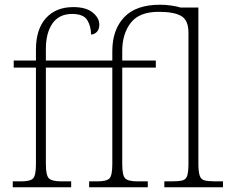

<svg xmlns="http://www.w3.org/2000/svg" viewBox="-20 -792 972 812"><path d="M34 0V-25H70Q108 -25 120 -37.5Q132 -50 132 -98V-506H38V-536H132V-582Q132 -668 174 -715Q216 -762 290 -762Q344 -762 372 -739Q400 -716 400 -688Q400 -667 389 -656.5Q378 -646 365 -646Q365 -681 349 -707Q333 -733 285 -733Q230 -733 202 -693Q174 -653 174 -585V-536H455V-576Q455 -666 505 -719Q555 -772 657 -772Q680 -772 704.5 -768.5Q729 -765 744 -760H819V-101Q819 -66 824.5 -49.5Q830 -33 845.5 -29Q861 -25 891 -25H923V0H675V-25H706Q736 -25 751.5 -29Q767 -33 772 -49.5Q777 -66 777 -101V-654Q777 -706 747 -724Q717 -742 651 -742Q569 -742 533 -695.5Q497 -649 497 -577V-536H639V-506H497V-98Q497 -50 509.5 -37.5Q522 -25 561 -25H605V0H357V-25H392Q431 -25 443 -37.5Q455 -50 455 -98V-506H174V-98Q174 -50 187 -37.5Q200 -25 240 -25H281V0Z"/></svg>

Font: Noto Serif ExtraLight
Style: Regular
Weight: 200
Designer: Monotype Design Team
Foundry: Monotype Imaging Inc.
Version: Version 2.015; ttfautohint (v1.8.4.7-5d5b)